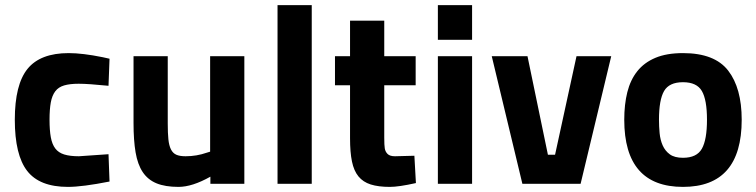

<svg xmlns="http://www.w3.org/2000/svg" viewBox="-20 -720 2961 752"><path d="M249 -512Q303 -512 382 -496L409 -490L405 -384Q365 -388 336 -390Q307 -392 288 -392Q254 -392 231.5 -385.5Q209 -379 196.5 -362.5Q184 -346 179 -319Q174 -292 174 -251Q174 -210 179 -182.5Q184 -155 196.5 -138.5Q209 -122 231.5 -115Q254 -108 289 -108L405 -116L409 -9Q303 12 246 12Q135 12 86.5 -50.5Q38 -113 38 -251Q38 -389 88 -450.5Q138 -512 249 -512Z M803 -126V-500H937V0H804V-28Q733 12 679 12Q627 12 593 -2Q559 -16 539 -46Q519 -76 511 -123.5Q503 -171 503 -238V-500H637V-236Q637 -199 639.5 -174.5Q642 -150 649.5 -135Q657 -120 670.5 -114Q684 -108 707 -108Q750 -108 790 -122Z M1201 0V-700H1067V0Z M1608 -500V-386H1485V-181Q1485 -166 1485.5 -155.5Q1486 -145 1487 -139Q1489 -126 1498 -117Q1507 -108 1527 -108L1603 -110L1609 -3Q1542 12 1507 12Q1462 12 1432 2.5Q1402 -7 1384 -29Q1366 -51 1358.5 -87.5Q1351 -124 1351 -178V-386H1292V-500H1351V-639H1485V-500Z M1829 0V-500H1695V0ZM1829 -564V-700H1695V-564Z M2026 0H2254L2374 -500H2238L2154 -114H2126L2046 -500H1906Z M2655 -512Q2779 -512 2832 -443.5Q2885 -375 2885 -251Q2885 12 2655 12Q2425 12 2425 -251Q2425 -311 2437 -359Q2449 -407 2476 -441Q2503 -475 2547 -493.5Q2591 -512 2655 -512ZM2655 -102Q2709 -102 2729 -137.5Q2749 -173 2749 -251Q2749 -329 2729 -363.5Q2709 -398 2655 -398Q2601 -398 2581 -363.5Q2561 -329 2561 -251Q2561 -225 2563.5 -198.5Q2566 -172 2575.5 -150.5Q2585 -129 2603.5 -115.5Q2622 -102 2655 -102Z"/></svg>

Font: Sunflower
Style: Bold
Weight: 700
Designer: JIKJI
Foundry: JIKJI
Version: Version 1.00